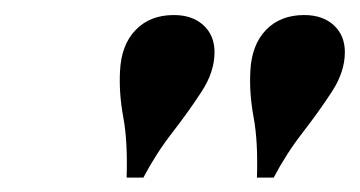

<svg xmlns="http://www.w3.org/2000/svg" viewBox="-20 -609 485 259"><path d="M150.8 -369.4Q152.4 -417.7 146.4 -450.4Q140.3 -483.1 141.9 -512.9Q143.5 -548.4 162.9 -568.5Q182.3 -588.7 214.5 -588.7Q239.5 -588.7 254.4 -575Q269.4 -561.3 269.4 -538.7Q269.4 -512.1 252 -485.5Q234.7 -458.9 212.5 -430.2Q190.3 -401.6 173.4 -369.4ZM326.6 -369.4Q328.2 -417.7 322.2 -450.4Q316.1 -483.1 317.7 -512.9Q319.4 -548.4 338.7 -568.5Q358.1 -588.7 390.3 -588.7Q415.3 -588.7 430.2 -575Q445.2 -561.3 445.2 -538.7Q445.2 -512.1 427.8 -485.5Q410.5 -458.9 388.3 -430.2Q366.1 -401.6 349.2 -369.4Z"/></svg>

Font: Playfair 5pt SemiExpanded Light
Style: Bold Italic
Weight: 700
Italic angle: -15.6°
Version: Version 2.001;gftools[0.9.30]